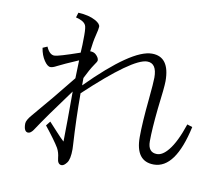

<svg xmlns="http://www.w3.org/2000/svg" viewBox="-87 -892 1173 1026"><g transform="rotate(10 500.0 -379.0)"><path d="M344.2 -409.2Q574.7 -641.1 683.1 -641.1Q779.3 -641.1 779.3 -508.3Q779.3 -477.1 764.2 -356Q752.4 -242.7 752.4 -178.2Q752.4 -117.2 801.3 -117.2Q832 -117.2 863.3 -156.2Q900.9 -202.1 934.1 -301.3L962.4 -292Q911.6 -59.1 794.4 -59.1Q695.3 -59.1 695.3 -190.9Q695.3 -268.6 708.5 -398.9Q717.3 -489.3 717.3 -517.1Q717.3 -595.2 665 -595.2Q587.4 -595.2 343.3 -366.2Q343.3 -230 352.1 -85Q353 -76.2 353 -64Q353 -10.3 337.9 9.8Q322.8 29.8 310.1 29.8Q288.1 29.8 285.2 -4.4Q282.7 -33.7 270 -57.1Q248.5 -93.3 191.4 -165L210.4 -189Q216.3 -183.1 255.9 -139.6Q279.8 -113.3 298.3 -96.2Q300.3 -196.3 300.3 -368.2Q185.5 -212.9 131.3 -130.4Q117.2 -110.4 104 -110.4Q80.1 -110.4 80.1 -155.3Q80.1 -173.8 107.9 -205.6Q206.1 -319.8 302.2 -440.4Q305.2 -536.1 305.2 -538.1Q226.6 -504.4 193.4 -487.3Q172.9 -476.1 160.2 -476.1Q144 -476.1 126 -502.9Q107.4 -530.3 101.1 -570.3L126 -581.1Q143.6 -540 170.4 -540Q190.9 -540 306.2 -580.1Q309.1 -618.7 309.1 -675.3Q309.1 -717.3 303.2 -729Q292.5 -751 249 -761.2L257.3 -788.1Q315.4 -785.2 351.6 -765.1Q379.4 -749.5 379.4 -733.4Q379.4 -721.7 370.1 -685.1Q361.3 -651.4 355 -596.2Q374 -596.2 385.3 -586.4Q403.3 -570.3 403.3 -555.2Q403.3 -548.3 387.2 -526.4Q368.2 -498.5 344.2 -449.2Z"/></g></svg>

Font: I.Ming
Style: Regular
Weight: 400
Designer: Ichiten Fonts Project
Version: Version 6.11; Dec 27, 2019